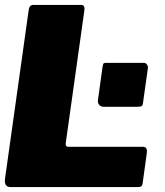

<svg xmlns="http://www.w3.org/2000/svg" viewBox="-38 -762 674 782"><path d="M79 -722Q82 -742 97 -742H293Q310 -742 305 -715L230 -181Q227 -164 241 -164H545Q563 -164 560 -139L543 -16Q542 -6 537 -3Q532 0 520 0H6Q-21 0 -18 -31L79 -722ZM545 -347Q544 -333 539 -330Q534 -327 518 -327H385Q372 -327 365.5 -335.5Q359 -344 361 -355L380 -492Q382 -503 385 -504.5Q388 -506 395 -506H548Q556 -506 561 -498.5Q566 -491 564 -482Z"/></svg>

Font: Libre Franklin Thin Black
Style: Italic
Weight: 900
Italic angle: -8°
Version: Version 2.000